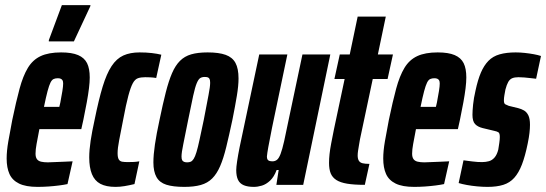

<svg xmlns="http://www.w3.org/2000/svg" viewBox="-20 -723 2136 751"><path d="M127 8Q81 8 54.5 -5Q28 -18 17 -42.5Q6 -67 6 -103Q6 -132 12.5 -170Q19 -208 28 -254Q43 -326 56.5 -376Q70 -426 89 -457.5Q108 -489 139 -503.5Q170 -518 219 -518Q261 -518 285.5 -507.5Q310 -497 320.5 -476Q331 -455 331 -420Q331 -402 328 -377.5Q325 -353 319.5 -323Q314 -293 306 -254L298 -218H134Q127 -181 123 -159.5Q119 -138 119 -122Q119 -108 124.5 -100.5Q130 -93 141 -90.5Q152 -88 167 -88Q176 -88 194 -89Q212 -90 231.5 -90.5Q251 -91 264 -92L244 -3Q230 0 210.5 2.5Q191 5 169.5 6.5Q148 8 127 8ZM152 -305H212L216 -322Q221 -348 224 -367Q227 -386 227 -396Q227 -405 224.5 -409Q222 -413 217.5 -415Q213 -417 206 -417Q197 -417 190 -414Q183 -411 177.5 -400Q172 -389 166 -366.5Q160 -344 152 -305ZM171 -561V-566L222 -703H334L333 -698L269 -561Z M432 8Q395 8 372.5 -4Q350 -16 339.5 -42Q329 -68 329 -107Q329 -136 334.5 -172.5Q340 -209 350 -254Q366 -333 381.5 -384Q397 -435 416.5 -464.5Q436 -494 462.5 -506Q489 -518 526 -518Q552 -518 573.5 -515.5Q595 -513 611 -509L591 -418Q579 -420 567.5 -420.5Q556 -421 548 -421Q531 -421 519.5 -417Q508 -413 499.5 -397.5Q491 -382 482 -348.5Q473 -315 462 -256Q452 -205 446 -174Q440 -143 440 -124Q440 -107 444.5 -99.5Q449 -92 458 -90.5Q467 -89 480 -89Q491 -89 502.5 -89.5Q514 -90 525 -92L506 -3Q485 2 467 5Q449 8 432 8Z M701 8Q657 8 630.5 -0.5Q604 -9 592 -30.5Q580 -52 580 -88Q580 -117 586 -158Q592 -199 604 -254Q617 -317 628.5 -362Q640 -407 653 -437Q666 -467 684 -485Q702 -503 728 -510.5Q754 -518 792 -518Q836 -518 862.5 -508.5Q889 -499 901 -477Q913 -455 913 -416Q913 -388 906.5 -348.5Q900 -309 889 -254Q876 -193 865 -148Q854 -103 841 -73Q828 -43 810 -25Q792 -7 765.5 0.5Q739 8 701 8ZM712 -88Q720 -88 726 -90.5Q732 -93 737.5 -101.5Q743 -110 748.5 -128Q754 -146 760.5 -176.5Q767 -207 777 -254Q789 -317 795.5 -350.5Q802 -384 802 -399Q802 -410 799.5 -414.5Q797 -419 792.5 -420.5Q788 -422 781 -422Q770 -422 763 -417.5Q756 -413 749.5 -397.5Q743 -382 735.5 -348Q728 -314 716 -254Q704 -193 697 -159.5Q690 -126 690 -111Q690 -101 692.5 -96.5Q695 -92 700 -90Q705 -88 712 -88Z M973 8Q949 8 933.5 1.5Q918 -5 911 -19.5Q904 -34 904 -58Q904 -69 907.5 -92.5Q911 -116 917 -146L994 -510H1104L1044 -223Q1034 -173 1029.5 -148Q1025 -123 1024 -111Q1024 -103 1026.5 -99Q1029 -95 1034 -93.5Q1039 -92 1046 -92Q1056 -92 1063.5 -98Q1071 -104 1077.5 -121Q1084 -138 1091.5 -171Q1099 -204 1110 -259L1163 -510H1272L1166 0H1061L1070 -58H1062Q1052 -31 1036.5 -16.5Q1021 -2 1004.5 3Q988 8 973 8Z M1407 0Q1365 0 1338 -4.5Q1311 -9 1295.5 -19Q1280 -29 1273.5 -45Q1267 -61 1267 -86Q1267 -102 1269 -120.5Q1271 -139 1275.5 -162.5Q1280 -186 1286 -216L1328 -414H1288L1309 -510H1348L1379 -658H1489L1458 -510H1517L1496 -414H1438L1388 -178Q1386 -166 1384 -154.5Q1382 -143 1380.5 -133Q1379 -123 1379 -115Q1379 -102 1383.5 -94.5Q1388 -87 1398 -84.5Q1408 -82 1425 -82Z M1600 8Q1554 8 1527.5 -5Q1501 -18 1490 -42.5Q1479 -67 1479 -103Q1479 -132 1485.5 -170Q1492 -208 1501 -254Q1516 -326 1529.5 -376Q1543 -426 1562 -457.5Q1581 -489 1612 -503.5Q1643 -518 1692 -518Q1734 -518 1758.5 -507.5Q1783 -497 1793.5 -476Q1804 -455 1804 -420Q1804 -402 1801 -377.5Q1798 -353 1792.5 -323Q1787 -293 1779 -254L1771 -218H1607Q1600 -181 1596 -159.5Q1592 -138 1592 -122Q1592 -108 1597.5 -100.5Q1603 -93 1614 -90.5Q1625 -88 1640 -88Q1649 -88 1667 -89Q1685 -90 1704.5 -90.5Q1724 -91 1737 -92L1717 -3Q1703 0 1683.5 2.5Q1664 5 1642.5 6.5Q1621 8 1600 8ZM1625 -305H1685L1689 -322Q1694 -348 1697 -367Q1700 -386 1700 -396Q1700 -405 1697.5 -409Q1695 -413 1690.5 -415Q1686 -417 1679 -417Q1670 -417 1663 -414Q1656 -411 1650.5 -400Q1645 -389 1639 -366.5Q1633 -344 1625 -305Z M1887 8Q1868 8 1846.5 6Q1825 4 1806 0.5Q1787 -3 1774 -7L1793 -96Q1799 -95 1808 -94Q1817 -93 1827.5 -91.5Q1838 -90 1848 -89.5Q1858 -89 1866 -89Q1880 -89 1892.5 -92.5Q1905 -96 1914.5 -107Q1924 -118 1929 -138Q1931 -150 1933 -164Q1935 -178 1935 -187Q1935 -202 1929.5 -205.5Q1924 -209 1914 -211L1868 -222Q1848 -227 1838 -238Q1828 -249 1828 -274Q1828 -289 1830.5 -314Q1833 -339 1840 -369Q1849 -411 1861 -439Q1873 -467 1890.5 -485Q1908 -503 1934.5 -510.5Q1961 -518 1997 -518Q2014 -518 2032.5 -516Q2051 -514 2067.5 -511Q2084 -508 2096 -504L2077 -415Q2067 -416 2055 -417.5Q2043 -419 2030.5 -420Q2018 -421 2008 -421Q1993 -421 1983.5 -417Q1974 -413 1968 -402.5Q1962 -392 1957 -373Q1955 -362 1953 -351Q1951 -340 1951 -330Q1951 -318 1956.5 -315Q1962 -312 1970 -309L2007 -300Q2019 -297 2029.5 -291Q2040 -285 2046.5 -272Q2053 -259 2053 -235Q2053 -221 2051 -203Q2049 -185 2044 -161Q2034 -112 2021.5 -79.5Q2009 -47 1991.5 -27.5Q1974 -8 1948.5 0Q1923 8 1887 8Z"/></svg>

Font: Saira UltraCondensed ExtraBold
Style: Italic
Weight: 800
Width: 1
Italic angle: -12°
Designer: Hector Gatti with collaboration of the Omnibus-Type team
Foundry: Omnibus-Type
Version: Version 1.101